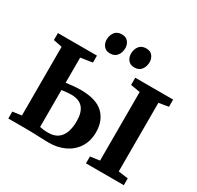

<svg xmlns="http://www.w3.org/2000/svg" viewBox="-200 -1207 1480 1444"><g transform="rotate(30 539.5 -485.5)"><path d="M392 5.5Q363 5.5 330 4Q297 2.5 261.2 1.2Q225.5 0 187 0H38V-60L115.5 -71V-667.5L40 -682.5V-743H379V-682.5L277 -667V-448.5Q300.5 -452 336 -455.5Q371.5 -459 404 -459Q537.5 -459 599.5 -400Q661.5 -341 661.5 -240Q661.5 -162.5 625.5 -107.2Q589.5 -52 528.5 -23.2Q467.5 5.5 392 5.5ZM349.5 -57Q400.5 -57 432.2 -79.2Q464 -101.5 479 -142.5Q494 -183.5 494 -239Q494 -316.5 460.5 -354.5Q427 -392.5 359 -392.5Q341 -392.5 316.8 -390Q292.5 -387.5 277 -385V-64.5Q291 -61.5 309 -59.2Q327 -57 349.5 -57ZM794 -71V-666.5L711.5 -680.5V-743H1040.5V-680.5L956.5 -666.5V-70.5L1041 -59V0H712.5V-59.5ZM454 -806Q418 -806 399.8 -829.5Q381.5 -853 381.5 -884Q381.5 -921.5 401.8 -948.5Q422 -975.5 462.5 -975.5H463.5Q499.5 -975.5 517.8 -952Q536 -928.5 536 -898Q536 -860.5 515.8 -833.2Q495.5 -806 455 -806ZM665 -806Q629.5 -806 611.2 -829.5Q593 -853 593 -884Q593 -921.5 613.2 -948.5Q633.5 -975.5 674 -975.5H675Q711 -975.5 729 -952Q747 -928.5 747 -898Q747 -860.5 726.8 -833.2Q706.5 -806 666 -806Z"/></g></svg>

Font: Merriweather 28pt ExtraBold
Style: Regular
Weight: 800
Version: Version 2.100